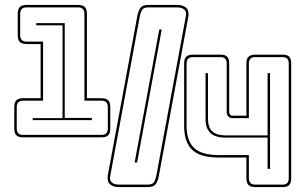

<svg xmlns="http://www.w3.org/2000/svg" viewBox="-20 -750 1243 780"><path d="M74 -192Q55 -192 46.5 -200.5Q38 -209 38 -228V-315Q38 -334 46.5 -342.5Q55 -351 74 -351H145V-571H88Q69 -571 60.5 -579.5Q52 -588 52 -607V-694Q52 -713 60.5 -721.5Q69 -730 88 -730H297Q316 -730 324.5 -721.5Q333 -713 333 -694V-351H392Q411 -351 419.5 -342.5Q428 -334 428 -315V-228Q428 -209 419.5 -200.5Q411 -192 392 -192ZM392 -202Q405 -202 411.5 -208.5Q418 -215 418 -228V-315Q418 -328 411.5 -334.5Q405 -341 392 -341H323V-694Q323 -707 316.5 -713.5Q310 -720 297 -720H88Q75 -720 68.5 -713.5Q62 -707 62 -694V-607Q62 -594 68.5 -587.5Q75 -581 88 -581H155V-341H74Q61 -341 54.5 -334.5Q48 -328 48 -315V-228Q48 -215 54.5 -208.5Q61 -202 74 -202ZM353 -262H113V-270H234V-647H127V-656H243V-271H353ZM1017 10Q998 10 989.5 1.5Q981 -7 981 -26V-110H869Q793 -110 760.5 -141.5Q728 -173 728 -239V-492Q728 -511 736.5 -519.5Q745 -528 764 -528H876Q895 -528 903 -519.5Q911 -511 911 -492V-295Q911 -289 914.5 -284.5Q918 -280 924 -280H981V-492Q981 -511 989.5 -519.5Q998 -528 1017 -528H1128Q1147 -528 1155 -519.5Q1163 -511 1163 -492V-26Q1163 -7 1155 1.5Q1147 10 1128 10ZM991 -120V-26Q991 -13 997.5 -6.5Q1004 0 1017 0H1128Q1141 0 1147 -6.5Q1153 -13 1153 -26V-492Q1153 -505 1147 -511.5Q1141 -518 1128 -518H1017Q1004 -518 997.5 -511.5Q991 -505 991 -492V-270H924Q914 -270 907.5 -277Q901 -284 901 -295V-492Q901 -505 895 -511.5Q889 -518 876 -518H764Q751 -518 744.5 -511.5Q738 -505 738 -492V-239Q738 -178 768.5 -149Q799 -120 869 -120ZM1067 -64V-191H896Q854 -191 834.5 -210Q815 -229 815 -267V-453H825V-267Q825 -233 842.5 -216.5Q860 -200 896 -200H1067V-453H1077V-64ZM464 10Q439 10 426.5 -2Q414 -14 418 -38L538 -686Q543 -710 552 -720Q561 -730 584 -730H699Q724 -730 736.5 -718Q749 -706 745 -682L625 -34Q620 -10 611 0Q602 10 579 10ZM428 -36Q424 -17 434.5 -8.5Q445 0 464 0H579Q598 0 604.5 -8.5Q611 -17 615 -36L735 -684Q739 -703 728.5 -711.5Q718 -720 699 -720H584Q565 -720 558.5 -711.5Q552 -703 548 -684ZM537 -90H527L627 -630H637Z"/></svg>

Font: Bungee Outline
Style: Regular
Weight: 400
Designer: David Jonathan Ross
Foundry: David Jonathan Ross
Version: Version 1.000;PS 1.0;hotconv 1.0.72;makeotf.lib2.5.5900